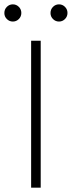

<svg xmlns="http://www.w3.org/2000/svg" viewBox="-60 -862 330 882"><path d="M-40 -802Q-40 -819 -28.5 -830.5Q-17 -842 -1 -842Q15 -842 26.5 -830.5Q38 -819 38 -802.5Q38 -786 26.5 -774.5Q15 -763 -1 -763Q-17 -763 -28.5 -774.5Q-40 -786 -40 -802ZM172 -802Q172 -819 183.5 -830.5Q195 -842 211 -842Q227 -842 238.5 -830.5Q250 -819 250 -802.5Q250 -786 238.5 -774.5Q227 -763 211 -763Q195 -763 183.5 -774.5Q172 -786 172 -802ZM83 0V-675H127V0Z"/></svg>

Font: HiLo-Deco
Style: Deco
Weight: 500
Version: Version 001.000